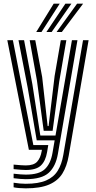

<svg xmlns="http://www.w3.org/2000/svg" viewBox="-20 -820 525 1051"><path d="M121 211Q103.2 211 84.4 209.4Q65.5 207.8 54.5 205.2V180.2Q70.8 183 88.6 184.5Q106.5 186 121 186Q190.5 186 232.4 167.9Q274.2 149.8 296 114.5Q317.8 79.2 326.5 28L434.5 -600H465L356 33Q346.2 90 321.6 129.8Q297 169.5 249 190.2Q201 211 121 211ZM121 110.5Q100.5 110.5 54.5 105.8V81Q80.8 83.2 95.2 84.4Q109.8 85.5 121 85.5Q164.8 85.5 183.4 65Q202 44.5 208.2 7.5L209.5 0H138L20 -600H50.5L162.5 -26H244.2L237.8 12.5Q229.5 61.5 203.8 86Q178 110.5 121 110.5ZM121 160.8Q108 160.8 90.5 159.4Q73 158 54.5 155.5V130.8Q97.5 135.8 121 135.8Q194 135.8 225.6 105.8Q257.2 75.8 267.2 17.8L279.2 -52H181L132 -338L81.2 -600H111.8L157.2 -359L200.8 -78H283.8L373.8 -600H404L296.8 22.8Q285.2 90.5 247 125.6Q208.8 160.8 121 160.8ZM219.2 -104 182.2 -379.2 142.5 -600H173L210.8 -398.5L240.8 -130H246L279 -404L312.8 -600H343.2L304.2 -373.2L268 -104ZM178.5 -645 274 -800H307L207.2 -645ZM289.8 -645 402 -800H435L318.5 -645ZM234.2 -645 338 -800H371L262.8 -645Z"/></svg>

Font: Big Shoulders Inline Display Black
Style: Regular
Weight: 900
Designer: Patric King
Foundry: XO Type Co
Version: Version 1.000